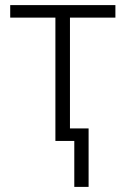

<svg xmlns="http://www.w3.org/2000/svg" viewBox="-20 -552 492 752"><path d="M432 -532V-483H254V-49H327V180H271V0H197V-483H20V-532Z"/></svg>

Font: RS Noto Sans Light
Style: Regular
Weight: 300
Designer: Monotype Design Team
Foundry: Monotype Imaging Inc.
Version: Version 3.10